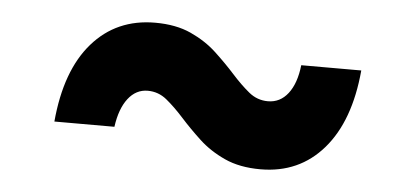

<svg xmlns="http://www.w3.org/2000/svg" viewBox="-32 -538 814 376"><g transform="rotate(5 375.0 -350.0)"><path d="M490 -216Q449 -216 419.5 -229.5Q390 -243 368.5 -263Q347 -283 329 -303Q311 -323 294.5 -336.5Q278 -350 257 -350Q234 -350 218.5 -330Q203 -310 198 -274H80Q89 -375 136.5 -429.5Q184 -484 260 -484Q301 -484 330.5 -470.5Q360 -457 381.5 -437Q403 -417 421 -397Q439 -377 455.5 -363.5Q472 -350 493 -350Q517 -350 532.5 -370Q548 -390 552 -426H670Q661 -326 613.5 -271Q566 -216 490 -216Z"/></g></svg>

Font: Martian Mono SemiExpanded
Style: Bold
Weight: 700
Width: 6
Designer: Roman Shamin
Foundry: Evil Martians
Version: Version 1.000